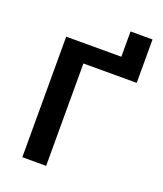

<svg xmlns="http://www.w3.org/2000/svg" viewBox="-145 -891 835 985"><g transform="rotate(20 272.0 -398.0)"><path d="M396 -796H516V-559H225V0H95V-658H396Z"/></g></svg>

Font: EauTest
Style: Bold
Weight: 700
Designer: Christian Thalmann (Catharsis Fonts)
Version: Version 0.001;PS 000.001;hotconv 1.0.88;makeotf.lib2.5.64775